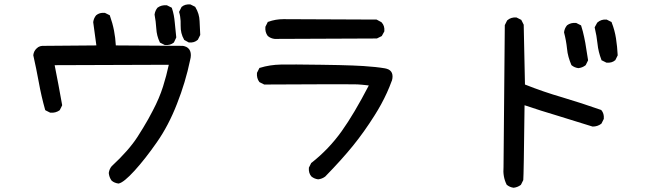

<svg xmlns="http://www.w3.org/2000/svg" viewBox="-20 -796 3040 892"><path d="M529.8 56.6Q525.4 56.2 521.2 54.9Q517.1 53.7 513.2 52.2Q509.3 50.8 505.9 48.6Q502.4 46.4 499 43.5L498.5 43L498 42.5Q487.3 27.3 485.4 8.3V7.8V7.3Q487.8 -10.3 498.5 -23.4L499 -23.9Q578.6 -97.7 619.1 -160.6Q632.8 -182.1 645.3 -202.6Q657.7 -223.1 668.9 -242.9Q680.2 -262.7 689.9 -282.2Q720.2 -339.4 737.3 -393.6Q745.1 -418.9 752 -444.3Q758.8 -469.7 764.2 -495.1L233.9 -493.2Q242.7 -446.3 251.5 -402.3Q260.7 -355.5 268.6 -308.6V-306.6L268.1 -305.2L258.3 -285.6L257.3 -284.2L256.3 -283.2Q237.8 -270.5 214.4 -272.5H213.4L212.4 -272.9L192.9 -282.7L190.4 -284.2L189.5 -286.6Q171.9 -349.1 160.2 -414.1Q148.4 -478.5 134.8 -538.6V-539.6V-540.5Q135.3 -544.9 136.5 -549.1Q137.7 -553.2 139.6 -557.1Q141.6 -561 144.3 -564.7Q147 -568.4 150.4 -571.3Q163.6 -585 188 -583L427.7 -585L413.1 -692.4V-693.4V-693.8Q415.5 -711.4 426.3 -724.6L426.8 -725.1Q442.4 -738.3 466.3 -736.3H467.3L468.3 -735.8L487.8 -726.1L490.2 -725.1L490.7 -722.7Q496.6 -706.1 501.5 -688.7Q506.3 -671.4 509.8 -653.3Q516.1 -620.6 518.1 -585L828.1 -583H828.6H829.1Q831.1 -582.5 832.8 -582.3Q834.5 -582 836.4 -581.5Q856.4 -576.2 863.3 -559.1Q870.1 -542 863.3 -517.1Q841.8 -413.6 802.2 -313.5Q763.2 -212.9 708.5 -134.8Q681.2 -95.7 655.3 -62.7Q629.4 -29.8 605 -2.9Q554.7 52.2 531.2 56.6H530.3ZM744.6 -587.4 725.1 -597.2 723.1 -598.1 722.2 -600.1Q708 -629.4 706.1 -663.6Q704.1 -696.8 698.2 -727.5V-728.5V-729Q700.7 -746.6 711.4 -759.8L711.9 -760.3L712.4 -760.7Q721.2 -767.1 731.7 -769.8Q742.2 -772.5 754.4 -771.5H755.4L756.3 -771L775.9 -761.2L778.3 -759.8L778.8 -757.8Q784.2 -741.7 787.4 -725.1Q790.5 -708.5 792 -690.9Q794.9 -656.7 798.8 -623.5V-622.1L798.3 -620.6L788.6 -600.1L788.1 -599.1L787.1 -598.1Q771.5 -585 746.6 -586.9H745.6ZM856.4 -599.1 836.9 -609.9 835.4 -610.8 835 -612.3Q818.4 -641.1 819.3 -676.8Q819.8 -688 819.1 -698.7Q818.4 -709.5 816.9 -719.5Q815.4 -729.5 812.5 -738.8L812 -740.7L813 -742.7L822.8 -762.2L823.2 -763.7L824.2 -764.2Q832 -771 842 -773.7Q852.1 -776.4 863.8 -775.4H864.7L865.7 -774.9L885.3 -765.1L886.7 -764.2L887.7 -762.7Q906.2 -731.9 907.2 -698.2Q908.2 -666.5 910.2 -635.3V-633.8L909.7 -632.3L899.9 -612.8L899.4 -611.8L898.4 -610.8Q882.8 -596.7 858.9 -598.6H857.4Z M1457.5 37.1Q1439.9 34.7 1426.8 23.9L1426.3 23.4Q1413.1 7.8 1415 -16.1V-17.1L1415.5 -18.1L1425.3 -37.6L1425.8 -39.1L1427.2 -39.6Q1508.3 -103.5 1567.4 -186.5Q1625 -267.1 1693.4 -398.9Q1684.6 -399.9 1676.3 -400.9Q1668 -401.9 1659.4 -402.6Q1650.9 -403.3 1642.3 -403.8Q1633.8 -404.3 1625 -404.3Q1585 -405.3 1209 -403.3H1207.5L1206.5 -403.8L1187 -413.6L1185.5 -414.6L1184.6 -415.5Q1171.9 -432.6 1173.8 -456.5V-457.5L1174.3 -458.5L1184.1 -478L1185.5 -480.5L1188 -481Q1233.4 -495.1 1285.6 -496.1Q1336.9 -497.1 1471.7 -495.1Q1516.6 -494.6 1553.5 -493.7Q1590.3 -492.7 1618.7 -491.7Q1647 -490.7 1667.5 -489.3Q1728 -485.4 1768.6 -478.5Q1770.5 -478 1772.5 -477.5Q1774.4 -477.1 1776.4 -476.6Q1785.6 -474.1 1791.7 -469Q1797.9 -463.9 1800.8 -456.8Q1803.7 -449.7 1803.7 -440.7Q1803.7 -431.6 1800.8 -421.4L1800.3 -420.9Q1790 -392.6 1777.6 -365.2Q1765.1 -337.9 1750.7 -311.5Q1736.3 -285.2 1720.2 -259.8Q1671.9 -183.1 1619.9 -118.9Q1567.9 -54.7 1491.7 23.4L1491.2 23.9L1490.7 24.4Q1476.1 35.2 1458.5 37.1H1458ZM1256.3 -615.2Q1237.8 -617.2 1224.6 -628.4L1224.1 -628.9L1223.6 -629.4Q1210.9 -646.5 1212.9 -670.4V-671.4L1213.4 -672.4L1223.1 -691.9L1224.1 -694.3L1226.6 -694.8Q1259.8 -707 1296.9 -707Q1333 -707 1727.5 -705.1H1729L1730.5 -704.6L1752 -692.9L1752.4 -692.4L1753.4 -691.4Q1767.6 -675.8 1765.6 -651.9V-650.4L1765.1 -649.4L1754.4 -629.9L1753.4 -628.4L1751.5 -627.4L1731.9 -617.7L1731 -617.2H1729.5L1256.8 -615.2Z M2365.7 76.2Q2348.1 73.7 2335 63L2334 62.5L2333.5 61Q2315.4 24.9 2319.3 -20L2325.2 -677.7V-679.2L2325.7 -680.2L2335.4 -699.7L2335.9 -700.7L2336.9 -701.7Q2345.7 -709.5 2356.2 -712.6Q2366.7 -715.8 2378.4 -714.8H2379.4L2380.4 -714.4L2399.9 -704.6L2401.9 -703.6L2402.3 -702.1L2402.8 -701.7L2412.6 -682.1L2413.1 -681.2V-679.7L2418.9 -403.3Q2504.9 -369.1 2592.3 -343.8Q2682.6 -316.9 2771.5 -285.6L2772.9 -285.2L2773.9 -284.2Q2787.1 -268.6 2785.2 -244.6V-243.7L2784.7 -242.7L2774.9 -223.1L2773.9 -221.7L2772.9 -220.7Q2764.6 -214.4 2754.6 -211.2Q2744.6 -208 2733.4 -208H2732.4L2731.4 -208.5Q2651.4 -233.9 2570.8 -258.3Q2493.2 -281.2 2417 -307.1Q2415 -140.6 2413.6 -55.7Q2412.1 29.3 2411.1 39.6V40.5L2410.6 41.5L2400.9 61L2399.9 62.5L2398.9 63.5Q2384.3 74.2 2366.7 76.2H2366.2ZM2666.5 -479.5Q2648.9 -481.9 2635.7 -492.7L2634.8 -493.7L2634.3 -494.6Q2630.4 -503.9 2627.2 -512.9Q2624 -522 2621.3 -531.5Q2618.7 -541 2616.9 -550.5Q2615.2 -560.1 2614.3 -569.8Q2610.4 -607.4 2600.6 -645V-646V-647Q2603 -664.6 2613.8 -677.7L2614.3 -678.2L2614.7 -678.7Q2631.8 -691.4 2655.8 -689.5H2656.7L2657.7 -689L2677.2 -679.2L2679.7 -677.7L2680.2 -675.8Q2684.6 -663.1 2687.7 -650.1Q2690.9 -637.2 2693.8 -624Q2696.8 -610.8 2699.2 -597.2Q2706.1 -556.6 2711.9 -517.6V-515.6L2711.4 -514.2L2701.7 -494.6L2700.7 -493.2L2699.7 -492.2Q2692.4 -486.8 2684.3 -483.6Q2676.3 -480.5 2667.5 -479.5H2667ZM2796.4 -505.4 2776.9 -515.1 2774.4 -516.1 2773.9 -518.6Q2767.1 -536.1 2762.5 -554.7Q2757.8 -573.2 2755.9 -592.8Q2752 -629.9 2743.2 -666.5L2742.7 -668.9L2743.7 -670.9L2754.4 -690.4L2755.4 -691.4L2755.9 -691.9Q2773.4 -707 2797.4 -705.1H2798.3L2799.3 -704.6L2818.8 -694.8L2821.3 -693.8L2821.8 -691.4Q2835.9 -655.8 2841.8 -617.7Q2847.7 -579.6 2849.6 -540.5V-538.6L2849.1 -537.6L2839.4 -518.1L2838.9 -516.6L2837.9 -516.1Q2830.1 -509.3 2820.1 -506.6Q2810.1 -503.9 2798.3 -504.9H2797.4Z"/></svg>

Font: NaikaiFont
Style: SemiBold
Weight: 600
Version: Version 1.89